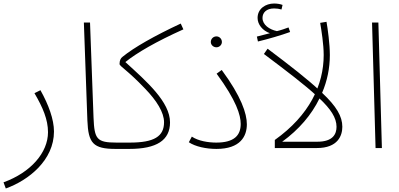

<svg xmlns="http://www.w3.org/2000/svg" viewBox="-29 -842 2272 1092"><path d="M4 230C135 183 278 68 278 -94C278 -163 247 -247 201 -329L167 -312C215 -230 244 -162 244 -90C244 26 146 139 -9 195Z M629 5C642 5 651 -5 651 -14C651 -23 646 -31 634 -31C521 -31 508 -51 503 -172L483 -714H448L468 -157C473 -28 500 5 629 5Z M629 5H706C862 5 938 -44 938 -146C938 -262 806 -378 684 -489C748 -541 860 -606 1014 -675L999 -708C849 -638 733 -572 668 -519C657 -511 651 -498 651 -478C651 -465 695 -444 795 -339C863 -269 904 -202 904 -147C904 -66 848 -31 709 -31H634Z M1202 -573C1219 -573 1233 -587 1233 -603C1233 -621 1219 -635 1202 -635C1184 -635 1170 -621 1170 -603C1170 -587 1184 -573 1202 -573Z M1045 -33C1082 -8 1144 5 1202 5C1339 5 1375 -68 1375 -135C1375 -196 1343 -294 1232 -444L1203 -423C1316 -269 1340 -187 1340 -137C1340 -72 1303 -31 1201 -31C1156 -31 1099 -40 1062 -65Z M1438 -606C1493 -619 1572 -642 1621 -660L1612 -686C1593 -679 1571 -671 1546 -665C1503 -674 1464 -701 1464 -740C1464 -770 1486 -794 1530 -794C1545 -794 1559 -792 1572 -788L1578 -814C1565 -819 1547 -822 1530 -822C1482 -822 1436 -793 1436 -740C1436 -703 1464 -668 1506 -653C1482 -647 1462 -642 1432 -634Z M1774 -295 1790 -326C1723 -389 1626 -465 1493 -565L1472 -535C1601 -438 1704 -360 1774 -295Z M1918 -121C1918 -180 1885 -237 1803 -314C1832 -382 1847 -454 1847 -529C1847 -591 1835 -679 1828 -718L1792 -712C1799 -671 1812 -590 1812 -529C1812 -360 1732 -187 1534 -46V0H1773C1893 0 1918 -71 1918 -121ZM1576 -36C1671 -105 1743 -189 1788 -282C1852 -222 1885 -172 1885 -121C1885 -80 1865 -36 1776 -36Z M2107 0H2143L2123 -714H2087Z"/></svg>

Font: Noto Sans Arabic ExtLt
Style: Regular
Weight: 200
Designer: Monotype Design Team, Nadine Chahine, Nizar Qandah and Khaled Hosny
Foundry: Monotype Imaging Inc.
Version: Version 2.012